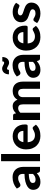

<svg xmlns="http://www.w3.org/2000/svg" viewBox="1421 -2207 794 3676"><g transform="rotate(-90 1818.0 -369.0)"><path d="M398 0Q378.5 0 368.2 -5.5Q358 -11 351.5 -28.5L340.5 -61Q321 -44 302.8 -31.2Q284.5 -18.5 264.8 -9.8Q245 -1 222.8 3.5Q200.5 8 173.5 8Q139.5 8 111.5 -1Q83.5 -10 63.2 -27.8Q43 -45.5 32 -72Q21 -98.5 21 -133Q21 -161.5 35.5 -189.8Q50 -218 85.2 -241.2Q120.5 -264.5 179.2 -280Q238 -295.5 326.5 -297.5V-324Q326.5 -372.5 306 -395.2Q285.5 -418 247 -418Q218.5 -418 199.5 -411.2Q180.5 -404.5 166.2 -396.8Q152 -389 139.5 -382.2Q127 -375.5 110.5 -375.5Q96 -375.5 86.2 -382.8Q76.5 -390 70 -400L45.5 -444Q91 -485 146 -505.2Q201 -525.5 265 -525.5Q311 -525.5 347.2 -510.5Q383.5 -495.5 408.8 -468.8Q434 -442 447.5 -405Q461 -368 461 -324V0ZM216.5 -85Q250.5 -85 276 -97.2Q301.5 -109.5 326.5 -135V-215Q276 -213 242.5 -206.5Q209 -200 189.2 -190.2Q169.5 -180.5 161.2 -167.8Q153 -155 153 -140Q153 -110 169.8 -97.5Q186.5 -85 216.5 -85Z M708 -745.5V0H570V-745.5Z M1046.5 -523.5Q1096 -523.5 1137.8 -507.8Q1179.5 -492 1209.8 -462Q1240 -432 1256.8 -388.2Q1273.5 -344.5 1273.5 -288.5Q1273.5 -273 1272 -263Q1270.5 -253 1267 -247Q1263.5 -241 1257.5 -238.8Q1251.5 -236.5 1242 -236.5H932.5Q939 -164 973.8 -130.5Q1008.5 -97 1065 -97Q1093.5 -97 1114.2 -103.8Q1135 -110.5 1150.8 -118.8Q1166.5 -127 1179.2 -133.8Q1192 -140.5 1204.5 -140.5Q1220.5 -140.5 1229.5 -128.5L1269.5 -78.5Q1247.5 -53 1221 -36.2Q1194.5 -19.5 1166 -9.8Q1137.5 0 1108.5 3.8Q1079.5 7.5 1052.5 7.5Q998.5 7.5 951.8 -10.2Q905 -28 870.2 -62.8Q835.5 -97.5 815.5 -149Q795.5 -200.5 795.5 -268.5Q795.5 -321 812.8 -367.5Q830 -414 862.5 -448.5Q895 -483 941.5 -503.2Q988 -523.5 1046.5 -523.5ZM1049 -426.5Q999.5 -426.5 971.5 -398.2Q943.5 -370 935 -318.5H1150Q1150 -340 1144.2 -359.5Q1138.5 -379 1126 -394Q1113.5 -409 1094.5 -417.8Q1075.5 -426.5 1049 -426.5Z M1359 0V-515.5H1444Q1470 -515.5 1478.5 -491.5L1486.5 -458Q1500 -472 1514.2 -484Q1528.5 -496 1545 -504.8Q1561.5 -513.5 1580.8 -518.5Q1600 -523.5 1622.5 -523.5Q1670 -523.5 1701 -498.2Q1732 -473 1748 -431Q1760.5 -455.5 1778.8 -473.2Q1797 -491 1818.8 -502Q1840.5 -513 1864.8 -518.2Q1889 -523.5 1913.5 -523.5Q1957 -523.5 1990.5 -510.5Q2024 -497.5 2046.8 -472.2Q2069.5 -447 2081.5 -410.5Q2093.5 -374 2093.5 -327.5V0H1955.5V-327.5Q1955.5 -418 1878 -418Q1860.5 -418 1845.8 -412.2Q1831 -406.5 1819.8 -395Q1808.5 -383.5 1802.2 -366.5Q1796 -349.5 1796 -327.5V0H1658V-327.5Q1658 -376.5 1638.8 -397.2Q1619.5 -418 1582 -418Q1558 -418 1536.8 -406.8Q1515.5 -395.5 1497 -375.5V0Z M2166.5 0ZM2543.5 0Q2524 0 2513.8 -5.5Q2503.5 -11 2497 -28.5L2486 -61Q2466.5 -44 2448.2 -31.2Q2430 -18.5 2410.2 -9.8Q2390.5 -1 2368.2 3.5Q2346 8 2319 8Q2285 8 2257 -1Q2229 -10 2208.8 -27.8Q2188.5 -45.5 2177.5 -72Q2166.5 -98.5 2166.5 -133Q2166.5 -161.5 2181 -189.8Q2195.5 -218 2230.8 -241.2Q2266 -264.5 2324.8 -280Q2383.5 -295.5 2472 -297.5V-324Q2472 -372.5 2451.5 -395.2Q2431 -418 2392.5 -418Q2364 -418 2345 -411.2Q2326 -404.5 2311.8 -396.8Q2297.5 -389 2285 -382.2Q2272.5 -375.5 2256 -375.5Q2241.5 -375.5 2231.8 -382.8Q2222 -390 2215.5 -400L2191 -444Q2236.5 -485 2291.5 -505.2Q2346.5 -525.5 2410.5 -525.5Q2456.5 -525.5 2492.8 -510.5Q2529 -495.5 2554.2 -468.8Q2579.5 -442 2593 -405Q2606.5 -368 2606.5 -324V0ZM2362 -85Q2396 -85 2421.5 -97.2Q2447 -109.5 2472 -135V-215Q2421.5 -213 2388 -206.5Q2354.5 -200 2334.8 -190.2Q2315 -180.5 2306.8 -167.8Q2298.5 -155 2298.5 -140Q2298.5 -110 2315.2 -97.5Q2332 -85 2362 -85ZM2451 -686Q2464.5 -686 2472.5 -693.2Q2480.5 -700.5 2480.5 -721.5H2564.5Q2564.5 -692 2556.2 -668Q2548 -644 2533.5 -627.2Q2519 -610.5 2499 -601.2Q2479 -592 2456 -592Q2438 -592 2422.2 -598.2Q2406.5 -604.5 2392.8 -611.8Q2379 -619 2367.5 -625.2Q2356 -631.5 2347 -631.5Q2333.5 -631.5 2325.8 -623.8Q2318 -616 2318 -595H2233Q2233 -624.5 2241.2 -648.5Q2249.5 -672.5 2264.2 -689.5Q2279 -706.5 2298.8 -715.8Q2318.5 -725 2341.5 -725Q2360 -725 2376 -719Q2392 -713 2405.5 -705.5Q2419 -698 2430.2 -692Q2441.5 -686 2451 -686Z M2938 -523.5Q2987.5 -523.5 3029.2 -507.8Q3071 -492 3101.2 -462Q3131.5 -432 3148.2 -388.2Q3165 -344.5 3165 -288.5Q3165 -273 3163.5 -263Q3162 -253 3158.5 -247Q3155 -241 3149 -238.8Q3143 -236.5 3133.5 -236.5H2824Q2830.5 -164 2865.2 -130.5Q2900 -97 2956.5 -97Q2985 -97 3005.8 -103.8Q3026.5 -110.5 3042.2 -118.8Q3058 -127 3070.8 -133.8Q3083.5 -140.5 3096 -140.5Q3112 -140.5 3121 -128.5L3161 -78.5Q3139 -53 3112.5 -36.2Q3086 -19.5 3057.5 -9.8Q3029 0 3000 3.8Q2971 7.5 2944 7.5Q2890 7.5 2843.2 -10.2Q2796.5 -28 2761.8 -62.8Q2727 -97.5 2707 -149Q2687 -200.5 2687 -268.5Q2687 -321 2704.2 -367.5Q2721.5 -414 2754 -448.5Q2786.5 -483 2833 -503.2Q2879.5 -523.5 2938 -523.5ZM2940.5 -426.5Q2891 -426.5 2863 -398.2Q2835 -370 2826.5 -318.5H3041.5Q3041.5 -340 3035.8 -359.5Q3030 -379 3017.5 -394Q3005 -409 2986 -417.8Q2967 -426.5 2940.5 -426.5Z M3571 -409.5Q3565.5 -401 3559.8 -397.2Q3554 -393.5 3544 -393.5Q3534 -393.5 3523.5 -398.5Q3513 -403.5 3500 -409.2Q3487 -415 3470.2 -420Q3453.5 -425 3431.5 -425Q3398 -425 3379.5 -411.2Q3361 -397.5 3361 -375Q3361 -359.5 3371.5 -349Q3382 -338.5 3399.2 -330.8Q3416.5 -323 3438.5 -316.2Q3460.5 -309.5 3483.8 -301.5Q3507 -293.5 3529 -283Q3551 -272.5 3568.2 -256.8Q3585.5 -241 3596 -218.8Q3606.5 -196.5 3606.5 -165Q3606.5 -127.5 3592.8 -95.8Q3579 -64 3552.5 -41Q3526 -18 3486.5 -5Q3447 8 3395.5 8Q3369 8 3343 3.2Q3317 -1.5 3293.5 -10.2Q3270 -19 3249.5 -30.5Q3229 -42 3214 -55.5L3246 -107Q3251.5 -116 3259.8 -121Q3268 -126 3281 -126Q3293.5 -126 3304 -119.8Q3314.5 -113.5 3327.5 -106.2Q3340.5 -99 3358.2 -92.8Q3376 -86.5 3402.5 -86.5Q3422.5 -86.5 3437 -91Q3451.5 -95.5 3460.5 -103.2Q3469.5 -111 3473.8 -120.8Q3478 -130.5 3478 -141Q3478 -158 3467.2 -168.8Q3456.5 -179.5 3439.2 -187.5Q3422 -195.5 3399.5 -202Q3377 -208.5 3353.8 -216.5Q3330.5 -224.5 3308.2 -235.5Q3286 -246.5 3268.8 -263.2Q3251.5 -280 3240.8 -304.5Q3230 -329 3230 -364Q3230 -396 3242.5 -424.8Q3255 -453.5 3280 -475.5Q3305 -497.5 3342.2 -510.5Q3379.5 -523.5 3428.5 -523.5Q3483.5 -523.5 3528.5 -505.5Q3573.5 -487.5 3602.5 -458.5Z"/></g></svg>

Font: Lato Heavy
Style: Regular
Weight: 800
Designer: Lukasz Dziedzic
Foundry: tyPoland Lukasz Dziedzic
Version: Version 2.007; 2014-02-27